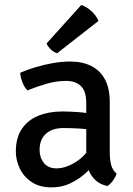

<svg xmlns="http://www.w3.org/2000/svg" viewBox="-20 -756 546 788"><path d="M45 -134Q45 -191 70 -227.5Q95 -264 138 -281.2Q181 -298.5 235.5 -298.5Q264 -298.5 299.8 -296Q335.5 -293.5 365.5 -286V-220Q338.5 -226.5 304.5 -228.5Q270.5 -230.5 241 -230.5Q194 -230.5 168.2 -206.8Q142.5 -183 142.5 -141Q142.5 -109 160.2 -87Q178 -65 212 -65Q249 -65 290.8 -91Q332.5 -117 360.5 -167.5L376 -90.5Q358 -69.5 331.5 -45.5Q305 -21.5 270 -4.2Q235 13 191.5 13Q142 13 109.5 -9Q77 -31 61 -64.8Q45 -98.5 45 -134ZM458.5 -43Q454.5 -30 443.8 -15Q433 0 420.5 7.5Q390 0.5 371.8 -16.5Q353.5 -33.5 344.5 -56.8Q335.5 -80 334 -106.5V-333Q334 -382 312 -403Q290 -424 251 -424Q212.5 -424 172.2 -412.5Q132 -401 92.5 -385Q80.5 -397 72.2 -417.8Q64 -438.5 63 -457.5Q90.5 -469.5 125.2 -480Q160 -490.5 197.2 -497Q234.5 -503.5 268.5 -503.5Q318 -503.5 354.5 -485.2Q391 -467 410.8 -430Q430.5 -393 430.5 -336V-131Q430.5 -102 435.8 -80.5Q441 -59 458.5 -43ZM313.5 -735.5Q335.5 -728.5 355.8 -709.8Q376 -691 384 -670L214.5 -537.5Q201 -541.5 189 -552.8Q177 -564 171 -577.5Z"/></svg>

Font: Signika Negative
Style: Regular
Weight: 400
Designer: Anna Giedry
Foundry: Anna Giedry
Version: Version 2.001